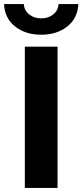

<svg xmlns="http://www.w3.org/2000/svg" viewBox="-40 -931 408 951"><path d="M83 0V-700H245V0ZM164 -759Q86 -759 34.5 -800Q-17 -841 -20 -911H78Q80 -879 104.5 -859.5Q129 -840 164 -840Q199 -840 223.5 -859.5Q248 -879 250 -911H348Q345 -841 293.5 -800Q242 -759 164 -759Z"/></svg>

Font: Montserrat
Style: Bold
Weight: 700
Designer: Julieta Ulanovsky
Foundry: Julieta Ulanovsky
Version: Version 9.000; ttfautohint (v1.8.4.7-5d5b)